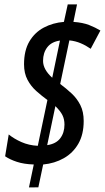

<svg xmlns="http://www.w3.org/2000/svg" viewBox="-20 -779 469 858"><path d="M109.4 58.6 130.9 -43.9Q86.9 -45.4 55.7 -55.7Q24.4 -65.9 2.9 -80.6L19 -178.2Q42 -159.2 75.4 -144.3Q108.9 -129.4 148.9 -127.4L191.9 -332Q166.5 -350.6 142.3 -372.1Q118.2 -393.6 102.8 -422.6Q87.4 -451.7 87.4 -491.7Q87.4 -553.2 111.3 -593.8Q135.3 -634.3 175.8 -655.8Q216.3 -677.2 265.6 -681.2L282.7 -759.3H324.2L308.1 -681.2Q350.1 -678.2 378.2 -667.2Q406.2 -656.2 428.7 -642.6L385.3 -561Q364.3 -575.7 340.8 -585.7Q317.4 -595.7 290 -598.6L249 -403.8Q276.4 -383.3 300.3 -361.1Q324.2 -338.9 339.1 -309.3Q354 -279.8 354 -238.3Q354 -178.2 330.1 -136.7Q306.2 -95.2 265.1 -72Q224.1 -48.8 172.9 -43.9L151.4 58.1ZM213.4 -431.6 248 -597.7Q210 -592.3 191.2 -567.6Q172.4 -543 172.4 -506.8Q172.4 -468.8 213.4 -431.6ZM190.9 -130.4Q230.5 -136.2 249.3 -161.1Q268.1 -186 268.1 -222.2Q268.1 -246.1 259 -264.4Q250 -282.7 227.5 -304.7Z"/></svg>

Font: Open Sans Condensed SemiBold
Style: Italic
Weight: 600
Width: 3
Italic angle: -12°
Designer: Monotype Design Team
Foundry: Monotype Imaging Inc.
Version: Version 3.000; ttfautohint (v1.8.4)